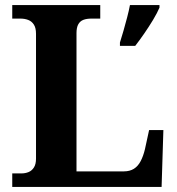

<svg xmlns="http://www.w3.org/2000/svg" viewBox="-20 -734 694 754"><path d="M28.1 0V-53H64.3Q79.2 -53 92.2 -58.3Q105.2 -63.6 113.3 -76.5Q121.4 -89.4 121.4 -111.1V-601.2Q121.4 -624.5 113 -637.4Q104.6 -650.4 90.8 -655.7Q76.9 -661 59.7 -661H28.1V-714H373.7V-661H339.8Q320.1 -661 307.1 -655.9Q294.1 -650.8 287.3 -638.3Q280.4 -625.9 280.4 -604V-61H466.4Q489.4 -61 505.6 -71Q521.8 -81.1 532.2 -100.9Q542.7 -120.7 549.2 -148.1L565.5 -223.1H621.6L614.6 0ZM451 -567Q457.6 -587.3 464.9 -613.1Q472.2 -639 479.3 -665.7Q486.3 -692.3 490.3 -714H606.3V-704Q597.3 -683 581.3 -656.3Q565.2 -629.6 546.6 -602.6Q528 -575.6 511.1 -554H451Z"/></svg>

Font: Noto Serif Telugu
Style: Regular
Weight: 400
Designer: Jelle Bosma - Monotype Design Team
Foundry: Monotype Imaging Inc.
Version: Version 2.003